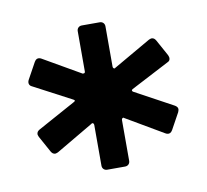

<svg xmlns="http://www.w3.org/2000/svg" viewBox="-51 -802 500 464"><g transform="rotate(-10 199.0 -570.0)"><path d="M221 -393C228 -393 233 -398 233 -405V-505C233 -509 236 -510 237 -510C238 -510 238 -510 239 -509L331 -455C333 -454 335 -453 337 -453C340 -453 344 -453 348 -460L370 -500C371 -503 372 -505 372 -507C372 -511 370 -514 365 -517L271 -568C270 -569 269 -570 269 -571C269 -572 270 -573 271 -574L365 -623C370 -625 372 -628 372 -633C372 -635 371 -637 370 -640L348 -680C345 -685 342 -687 337 -687C336 -687 334 -686 331 -685L239 -632C238 -631 238 -631 237 -631C236 -631 233 -632 233 -636V-735C233 -742 228 -747 221 -747H177C170 -747 165 -742 165 -735V-636C165 -632 162 -632 161 -632H159L67 -685C65 -686 63 -687 61 -687C58 -687 54 -687 50 -680L28 -640C27 -638 26 -636 26 -633C26 -632 26 -626 33 -623L126 -574C128 -573 129 -572 129 -571C129 -570 128 -569 126 -568L33 -517C28 -514 26 -511 26 -506C26 -505 27 -503 28 -500L50 -460C53 -455 56 -453 61 -453C62 -453 64 -454 67 -455L159 -509C160 -510 160 -510 161 -510C162 -510 165 -509 165 -505V-405C165 -398 170 -393 177 -393Z"/></g></svg>

Font: Barlow SemiBold Numbers
Style: Regular
Weight: 600
Designer: Jeremy Tribby
Foundry: Tribby Type
Version: Version 1.408